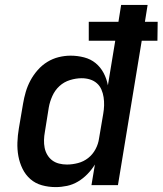

<svg xmlns="http://www.w3.org/2000/svg" viewBox="-20 -755 663 783"><path d="M207 8Q178 8 151 0.5Q124 -7 104 -24.5Q84 -42 72 -66.5Q60 -91 55 -118Q50 -145 51 -174Q52 -203 57 -232L74 -332Q78 -356 85 -380Q92 -404 104 -426.5Q116 -449 133.5 -469Q151 -489 173 -502.5Q195 -516 219.5 -522Q244 -528 268 -528Q296 -528 323 -521Q350 -514 370 -497.5Q390 -481 402.5 -457.5Q415 -434 420 -407L450 -589H342V-666H463L474 -735H582L571 -666H623L622 -589H558L461 0H353L367 -84Q354 -63 336.5 -45Q319 -27 298 -14.5Q277 -2 253.5 3Q230 8 207 8ZM253 -84Q275 -84 298 -90Q321 -96 339.5 -110.5Q358 -125 369.5 -146.5Q381 -168 384 -191L401 -291Q404 -308 404.5 -325Q405 -342 402.5 -358.5Q400 -375 393.5 -390Q387 -405 375 -415.5Q363 -426 347 -431Q331 -436 313 -436Q290 -436 265.5 -428.5Q241 -421 222.5 -404Q204 -387 193.5 -363.5Q183 -340 179 -317L163 -217Q160 -201 159.5 -184.5Q159 -168 162 -152.5Q165 -137 173 -123.5Q181 -110 193 -101Q205 -92 220.5 -88Q236 -84 253 -84Z"/></svg>

Font: Iosevka SmBd Ex Obl
Style: Regular
Weight: 600
Width: 7
Italic angle: -9°
Monospace: yes
Designer: Belleve Invis
Foundry: Belleve Invis
Version: Version 32.5.0; ttfautohint (v1.8.4)